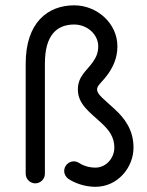

<svg xmlns="http://www.w3.org/2000/svg" viewBox="-20 -700 561 733"><path d="M241.2 -17.1C263.7 -2 301.8 13.2 344.2 13.2C429.7 13.2 489.7 -61 489.7 -136.2C489.7 -205.6 454.6 -249.5 418 -283.2C377.9 -320.8 350.6 -338.9 350.6 -358.4C350.6 -375 368.7 -383.8 394.5 -420.4C411.1 -445.3 428.2 -477.1 428.2 -523.4C428.2 -609.4 352.5 -679.2 263.7 -679.7C162.6 -679.7 78.1 -614.3 78.1 -457V-36.6C78.1 -16.6 94.7 0 114.7 0C134.8 0 151.4 -16.6 151.4 -36.6V-457C151.4 -568.4 198.7 -606.4 263.7 -606.4C314.5 -606 355 -567.4 355 -523.4C355 -497.6 346.7 -480.5 334 -462.4C311.5 -430.2 277.3 -409.2 277.3 -358.4C277.3 -301.3 323.2 -271.5 368.2 -229.5C397 -202.6 416.5 -176.3 416.5 -136.2C416.5 -97.2 385.7 -60.1 344.2 -60.1C318.4 -60.1 295.9 -68.4 282.2 -77.6C276.4 -81.5 269.5 -84 261.7 -84C241.7 -84 225.1 -67.4 225.1 -47.4C225.1 -34.7 231.9 -23.4 241.2 -17.1Z"/></svg>

Font: Velvelyne
Style: Regular
Weight: 400
Designer: Manon Van der Borght et Mariel Nils
Foundry: Velvetyne
Version: Version 1.070;Glyphs 3.3.1 (3343)